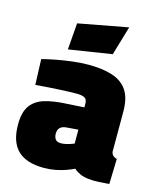

<svg xmlns="http://www.w3.org/2000/svg" viewBox="-112 -817 761 911"><g transform="rotate(15 268.0 -361.5)"><path d="M190.1 12.6Q102.8 12.6 60.6 -28.8Q18.5 -70.2 18.5 -154.8Q18.5 -216.7 42.3 -248.8Q66 -280.9 109.7 -293.7Q153.4 -306.5 214 -309.4L301.6 -314.7V-333.5Q301.6 -353.9 288.8 -361Q275.9 -368.1 251.4 -368.1Q223 -368.1 185.7 -366.4Q148.4 -364.6 112 -362.2Q75.6 -359.9 49.1 -357.4L44.5 -483Q70.8 -490.1 108.9 -497.4Q147 -504.8 188.9 -510Q230.8 -515.3 268.5 -515.3Q338 -515.3 386.3 -499.8Q434.6 -484.2 460 -446.9Q485.4 -409.6 485.4 -342.9V-144.9Q487.9 -133.9 494.8 -127.3Q501.7 -120.7 513.4 -117.8L510 5.9Q483.6 8.1 456.8 9.4Q429.9 10.8 414.1 8.5Q385.3 6.7 365.7 -2.6Q346.1 -11.9 335.4 -22.4Q321.5 -15.4 298.4 -6.9Q275.2 1.6 247.2 7.1Q219.2 12.6 190.1 12.6ZM236.8 -121.3Q248.4 -121.3 260.3 -123.8Q272.2 -126.3 283.4 -130.1Q294.6 -133.8 301.6 -136.8V-205.1L242.1 -200.4Q223.9 -198.9 213.3 -188.8Q202.7 -178.6 202.7 -159.9Q202.7 -142.7 210.4 -132Q218.1 -121.3 236.8 -121.3ZM154.8 -560.1 165.1 -690.8 408.8 -736.4 366.4 -593.2Z"/></g></svg>

Font: TitilliumWeb ExtraLight
Style: Regular
Weight: 400
Designer: Mohamed Gaber, Accademia di Belle Arti di Urbino and others
Foundry: Kief Type Foundry, Accademia di Belle Arti di Urbino and others
Version: Version 3.000; ttfautohint (v1.8.2)